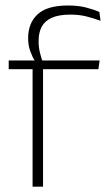

<svg xmlns="http://www.w3.org/2000/svg" viewBox="-20 -696 416 716"><path d="M233.5 -675.5Q270 -675.5 297.8 -668.8Q325.5 -662 350.5 -651.5L355 -618.5Q327.5 -628.5 301.2 -635Q275 -641.5 242 -641.5Q199.5 -641.5 173.2 -629.8Q147 -618 135.5 -596.2Q124 -574.5 124 -544V-541.5Q124 -519.5 128.8 -500.2Q133.5 -481 139 -465.5L110 -463.5V-469Q101 -483 93 -504.8Q85 -526.5 85 -552V-554.5Q85 -610 120.5 -642.8Q156 -675.5 233.5 -675.5ZM101.5 0V-455H140.5V0ZM12.5 -438V-470.5H116.5H131.5H351.5L347 -438Z"/></svg>

Font: Anek Odia Medium ExtraLight
Style: Regular
Weight: 250
Version: Version 1.003